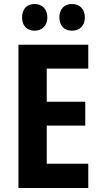

<svg xmlns="http://www.w3.org/2000/svg" viewBox="-20 -937 507 957"><path d="M90 -850C90 -807 116 -784 152 -784C189 -784 216 -808 216 -850C216 -893 189 -917 152 -917C116 -917 90 -894 90 -850ZM276 -850C276 -807 302 -784 339 -784C376 -784 403 -808 403 -850C403 -893 376 -917 339 -917C302 -917 276 -894 276 -850ZM420 0V-121H213V-311H405V-430H213V-595H420V-714H72V0Z"/></svg>

Font: Noto Sans Ethiopic Condensed
Style: Bold
Weight: 700
Width: 3
Designer: Monotype Design Team
Foundry: Monotype Imaging Inc.
Version: Version 2.102